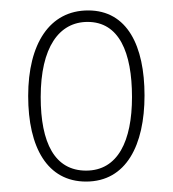

<svg xmlns="http://www.w3.org/2000/svg" viewBox="-20 -744 331 368"><path d="M257 -561C257 -656 224 -724 149 -724C75 -724 34 -660 34 -560C34 -461 71 -396 145 -396C222 -396 257 -466 257 -561ZM58 -558C58 -653 93 -702 148 -702C208 -702 233 -644 233 -558C233 -474 206 -417 145 -417C85 -417 58 -470 58 -558Z"/></svg>

Font: Noto Sans Arabic UI XCn Th
Style: Regular
Weight: 100
Width: 2
Designer: Monotype Design Team, Nadine Chahine and Nizar Qandah
Foundry: Monotype Imaging Inc.
Version: Version 2.010